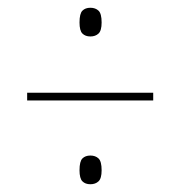

<svg xmlns="http://www.w3.org/2000/svg" viewBox="-20 -607 465 495"><path d="M213 -513Q200 -513 192.5 -520.5Q185 -528 185 -549Q185 -572 192.5 -579.5Q200 -587 213 -587Q226 -587 234 -579.5Q242 -572 242 -549Q242 -528 234 -520.5Q226 -513 213 -513ZM50 -348V-368H375V-348ZM213 -132Q200 -132 192.5 -139.5Q185 -147 185 -168Q185 -191 192.5 -198.5Q200 -206 213 -206Q226 -206 234 -198.5Q242 -191 242 -168Q242 -147 234 -139.5Q226 -132 213 -132Z"/></svg>

Font: Noto Serif Display ExtraCondensed Thin
Style: Regular
Weight: 100
Width: 2
Designer: Monotype Design Team
Foundry: Monotype Imaging Inc.
Version: Version 2.009